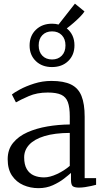

<svg xmlns="http://www.w3.org/2000/svg" viewBox="-20 -994 556 1025"><path d="M185.5 10.5Q142 10.5 104.8 -5.8Q67.5 -22 44.2 -56.2Q21 -90.5 21 -144Q21 -196 49.8 -231.2Q78.5 -266.5 126.5 -287.8Q174.5 -309 233.2 -319Q292 -329 352.5 -329.5V-372.5Q352.5 -421 342.2 -448.8Q332 -476.5 306.8 -488.2Q281.5 -500 235 -500Q177.5 -500 133.5 -480.8Q89.5 -461.5 65 -447.5L43.5 -489.5Q53.5 -498.5 85.5 -516Q117.5 -533.5 162.2 -547.8Q207 -562 254.5 -562Q320 -562 359 -543Q398 -524 415 -481.8Q432 -439.5 432 -370.5V-43H493V-7.5Q482 -4.5 466.5 -1Q451 2.5 433.8 5Q416.5 7.5 401.5 7.5Q380 7.5 369.5 0.8Q359 -6 359 -34.5V-71Q347 -60 322 -40.5Q297 -21 262.2 -5.2Q227.5 10.5 185.5 10.5ZM215 -47Q246 -47 284.2 -64.8Q322.5 -82.5 352.5 -108.5V-284.5Q271.5 -284 217.5 -267.5Q163.5 -251 136.2 -221.8Q109 -192.5 109 -154Q109 -115 123 -91.2Q137 -67.5 161 -57.2Q185 -47 215 -47ZM257.5 -636Q204.5 -636 171.2 -668Q138 -700 138 -751Q138 -802.5 171.5 -835Q205 -867.5 258 -867.5Q277 -867.5 292.5 -863L380 -974.5L431 -933Q424.5 -922 409 -906Q393.5 -890 374 -873Q354.5 -856 336.5 -842.5Q377.5 -809 377.5 -752Q377.5 -700.5 344.2 -668.2Q311 -636 257.5 -636ZM258 -676.5Q290 -676.5 309.8 -696.8Q329.5 -717 329.5 -751.5Q329.5 -786 310 -806.2Q290.5 -826.5 258 -826.5Q225.5 -826.5 206 -806.2Q186.5 -786 186.5 -751.5Q186.5 -717 206 -696.8Q225.5 -676.5 258 -676.5Z"/></svg>

Font: Merriweather 28pt Light
Style: Regular
Weight: 300
Version: Version 2.100